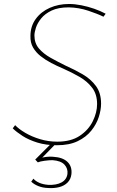

<svg xmlns="http://www.w3.org/2000/svg" viewBox="-20 -723 586 965"><path d="M500 -639Q472 -653 424 -669Q376 -685 326 -686Q273 -686 239.5 -670Q206 -654 187 -630.5Q168 -607 160.5 -583.5Q153 -560 153 -545Q153 -506 175.5 -479.5Q198 -453 234.5 -432.5Q271 -412 312 -392Q355 -373 395.5 -349.5Q436 -326 462 -291Q488 -256 488 -202Q488 -171 476.5 -135Q465 -99 439 -66.5Q413 -34 370.5 -13.5Q328 7 266 7Q211 7 167.5 -6.5Q124 -20 93 -40Q62 -60 44 -78L56 -94Q75 -74 107.5 -55Q140 -36 181.5 -23.5Q223 -11 268 -11Q337 -11 381 -40.5Q425 -70 446.5 -114Q468 -158 468 -200Q468 -249 443.5 -281.5Q419 -314 380 -336.5Q341 -359 298 -378Q267 -391 237.5 -406.5Q208 -422 184 -441Q160 -460 146 -484.5Q132 -509 133 -542Q133 -591 159.5 -627.5Q186 -664 230 -683.5Q274 -703 327 -703Q356 -703 389 -696.5Q422 -690 453.5 -679Q485 -668 511 -654ZM148 175Q158 187 177 195.5Q196 204 222 206Q263 208 289 194Q315 180 319 151Q322 124 304 104.5Q286 85 244 82Q227 82 204.5 85Q182 88 170 93L157 79L241 -5L256 4L178 84L163 79Q175 72 200 67.5Q225 63 248 65Q296 68 319.5 91Q343 114 339 152Q336 178 319.5 194.5Q303 211 277.5 217.5Q252 224 222 222Q194 221 172 212Q150 203 137 190Z"/></svg>

Font: Josefin Sans Thin Thin
Style: Italic
Weight: 250
Italic angle: -7°
Version: Version 2.000